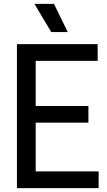

<svg xmlns="http://www.w3.org/2000/svg" viewBox="-20 -967 549 987"><path d="M67 0V-740H482V-654H163.5V-422H434.5V-336.5H163.5V-86H487V0ZM243.5 -802 157 -947H257.5L328.5 -802Z"/></svg>

Font: Encode Sans Cnd Md
Style: Regular
Weight: 500
Width: 3
Designer: Multiple Designers
Foundry: Impallari Type
Version: Version 3.002; ttfautohint (v1.8.3) -l 8 -r 50 -G 200 -x 14 